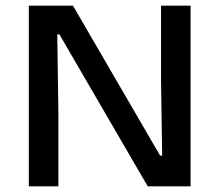

<svg xmlns="http://www.w3.org/2000/svg" viewBox="-20 -659 776 679"><path d="M238 -639 546 -109H553.5L549.5 -374V-639H654V0H502.5L190 -537.5H182.5L186.5 -257V0H82V-639Z"/></svg>

Font: Anek Gurmukhi Medium SemiExpanded
Style: Regular
Weight: 500
Width: 6
Version: Version 1.003